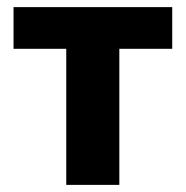

<svg xmlns="http://www.w3.org/2000/svg" viewBox="-20 -519 522 539"><path d="M166 0V-382H18V-499H463.5V-382H315V0Z"/></svg>

Font: Commissioner
Style: Bold
Weight: 700
Designer: Kostas Bartsokas
Foundry: Kostas Bartsokas
Version: Version 1.000; ttfautohint (v1.8.3)